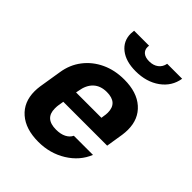

<svg xmlns="http://www.w3.org/2000/svg" viewBox="-221 -909 1043 1043"><g transform="rotate(45 300.0 -387.5)"><path d="M553 -381Q553 -361 550 -340L534 -240H197L192 -210Q190 -200 190 -182Q190 -105 276 -105Q311 -105 334.5 -117Q358 -129 368 -150H515Q486 -78 415 -34Q344 10 255 10Q157 10 101.5 -38.5Q46 -87 46 -170Q46 -189 49 -210L70 -340Q80 -406 118 -455.5Q156 -505 214.5 -532.5Q273 -560 346 -560Q443 -560 498 -511.5Q553 -463 553 -381ZM210 -325H405L407 -340Q410 -355 410 -369Q410 -445 327 -445Q279 -445 250 -418Q221 -391 213 -340ZM194 -761Q194 -769 196 -785H311Q310 -781 310 -774Q310 -751 326 -738Q342 -725 371 -725Q403 -725 424 -741Q445 -757 450 -785H565Q554 -717 497 -676Q440 -635 357 -635Q282 -635 238 -669.5Q194 -704 194 -761Z"/></g></svg>

Font: JetBrains Mono Extra Bold
Style: Italic
Weight: 800
Italic angle: -9°
Monospace: yes
Designer: Philipp Nurullin, Konstantin Bulenkov
Foundry: JetBrains
Version: 2.002